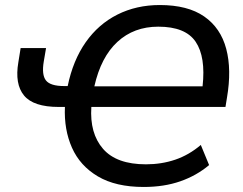

<svg xmlns="http://www.w3.org/2000/svg" viewBox="-20 -734 966 763"><path d="M551 9Q440 9 369 -33Q298 -75 266 -147Q234 -219 238 -309H213Q113 -309 75.5 -354.5Q38 -400 53 -487L62 -543H163L154 -490Q145 -437 162.5 -414.5Q180 -392 235 -392H249Q270 -494 320.5 -566Q371 -638 446.5 -676Q522 -714 615 -714Q726 -714 791.5 -668.5Q857 -623 879 -540Q901 -457 882 -346L876 -309H343Q336 -204 389.5 -142.5Q443 -81 560 -81Q622 -81 676.5 -99.5Q731 -118 778 -158L811 -78Q761 -36 696.5 -13.5Q632 9 551 9ZM609 -628Q512 -628 446.5 -567.5Q381 -507 355 -391H785Q798 -508 757.5 -568Q717 -628 609 -628Z"/></svg>

Font: Mulish SemiBold
Style: Italic
Weight: 600
Italic angle: -9°
Designer: Vernon Adams
Foundry: Vernon Adams
Version: Version 3.603; ttfautohint (v1.8.3)